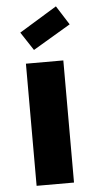

<svg xmlns="http://www.w3.org/2000/svg" viewBox="-56 -840 433 874"><g transform="rotate(-5 160.5 -403.0)"><path d="M75.2 0V-558.1H246.1V0ZM233.9 -806.2 289.1 -719.2 117.2 -617.2 62 -701.2Z"/></g></svg>

Font: SVN-Poppins
Style: Bold
Weight: 700
Designer: Ninad Kale (Devanagari), Jonny Pinhorn (Latin)
Foundry: Indian Type Foundry
Version: Version 3.200;PS 1.000;hotconv 16.6.54;makeotf.lib2.5.65590